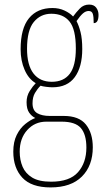

<svg xmlns="http://www.w3.org/2000/svg" viewBox="-20 -577 467 838"><path d="M201 241Q117 241 77.5 198.5Q38 156 38 85Q38 42 53 12Q68 -18 90.5 -36Q113 -54 134 -62Q119 -69 107.5 -85Q96 -101 96 -131Q96 -158 109.5 -179.5Q123 -201 136 -214Q105 -232 87.5 -272Q70 -312 70 -362Q70 -453 106.5 -497.5Q143 -542 209 -542Q238 -542 261.5 -531Q285 -520 299 -505Q312 -523 328.5 -540Q345 -557 369 -557Q390 -557 400 -543.5Q410 -530 410 -512Q410 -476 389 -476Q389 -504 385 -516.5Q381 -529 367 -529Q354 -529 342 -518.5Q330 -508 314 -485Q324 -466 331.5 -437Q339 -408 339 -363Q339 -285 306.5 -240.5Q274 -196 209 -196Q198 -196 181.5 -198Q165 -200 157 -203Q143 -189 132.5 -171Q122 -153 122 -126Q122 -95 142.5 -83Q163 -71 197 -71H258Q325 -71 355 -33.5Q385 4 385 66Q385 146 337.5 193.5Q290 241 201 241ZM206 -220Q258 -220 284.5 -255Q311 -290 311 -365Q311 -449 283.5 -483Q256 -517 204 -517Q157 -517 127.5 -481Q98 -445 98 -364Q98 -293 126 -256.5Q154 -220 206 -220ZM203 216Q284 216 320.5 174.5Q357 133 357 67Q357 10 333 -18Q309 -46 249 -46H182Q132 -46 99 -9.5Q66 27 66 85Q66 121 78.5 150.5Q91 180 120.5 198Q150 216 203 216Z"/></svg>

Font: Noto Serif Armenian Condensed Thin
Style: Regular
Weight: 100
Width: 3
Designer: Monotype Design Team
Foundry: Monotype Imaging Inc.
Version: Version 2.008; ttfautohint (v1.8.4.7-5d5b)